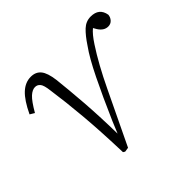

<svg xmlns="http://www.w3.org/2000/svg" viewBox="-125 -646 805 805"><g transform="rotate(-45 277.5 -243.5)"><path d="M199 8 191 3Q187 -126 178.5 -222Q170 -318 159 -394Q155 -429 146 -440Q137 -451 123 -451Q107 -451 89.5 -435Q72 -419 46 -374L26 -386Q53 -443 80.5 -468.5Q108 -494 141 -494Q170 -494 186 -474.5Q202 -455 208 -408Q215 -345 221.5 -260.5Q228 -176 230 -68L252 -121Q296 -222 334 -299.5Q372 -377 401 -417Q426 -455 447.5 -475Q469 -495 497 -495Q547 -495 555 -448Q554 -434 544.5 -423.5Q535 -413 520 -413Q495 -413 478 -440L470 -454Q450 -438 426 -401Q380 -331 332 -230.5Q284 -130 219 5Z"/></g></svg>

Font: Source Serif 4 SmText Light
Style: Italic
Weight: 300
Italic angle: -12°
Designer: Frank Grießhammer
Foundry: Adobe
Version: Version 4.005;hotconv 1.1.0;makeotfexe 2.6.0